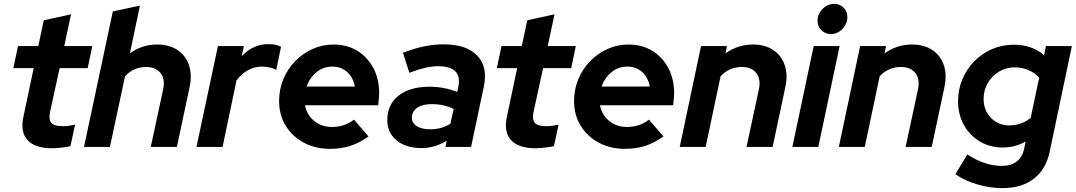

<svg xmlns="http://www.w3.org/2000/svg" viewBox="-20 -759 5558 992"><path d="M249 7Q161 7 122.5 -35Q84 -77 101 -156L154 -407H49L73 -521H178L206 -654L347 -685L312 -521H457L433 -407H288L238 -178Q231 -140 246 -123.5Q261 -107 304 -107Q320 -107 335 -109Q350 -111 368 -115L344 -4Q326 0 299 3.5Q272 7 249 7Z M414 0 563 -700 703 -730 651 -483Q713 -529 792 -529Q854 -529 896.5 -501Q939 -473 956 -423.5Q973 -374 960 -311L894 0H759L823 -298Q834 -350 809.5 -381.5Q785 -413 735 -413Q671 -413 626 -365L548 0Z M995 0 1106 -521H1240L1229 -469Q1288 -531 1367 -531Q1410 -531 1432 -517L1407 -397Q1397 -405 1375 -410Q1353 -415 1333 -415Q1295 -415 1261.5 -396.5Q1228 -378 1202 -344L1130 0Z M1685 10Q1609 10 1549.5 -22Q1490 -54 1456 -109.5Q1422 -165 1422 -237Q1422 -297 1444 -350Q1466 -403 1505 -443Q1544 -483 1595 -506Q1646 -529 1704 -529Q1773 -529 1826 -496.5Q1879 -464 1909 -407.5Q1939 -351 1939 -278Q1939 -267 1938 -254Q1937 -241 1934 -215H1556Q1565 -166 1603 -134.5Q1641 -103 1696 -103Q1729 -103 1758 -113Q1787 -123 1809 -141L1884 -54Q1836 -20 1789 -5Q1742 10 1685 10ZM1564 -312H1813Q1805 -359 1773.5 -387Q1742 -415 1697 -415Q1651 -415 1616 -386.5Q1581 -358 1564 -312Z M2158 6Q2077 6 2029 -33.5Q1981 -73 1981 -139Q1981 -219 2039.5 -265Q2098 -311 2200 -311Q2237 -311 2273.5 -304Q2310 -297 2342 -284L2348 -311Q2370 -417 2242 -417Q2214 -417 2178.5 -409Q2143 -401 2095 -383L2062 -486Q2120 -509 2172 -519.5Q2224 -530 2271 -530Q2390 -530 2445.5 -472Q2501 -414 2480 -313L2414 0H2282L2288 -32Q2227 6 2158 6ZM2204 -91Q2232 -91 2258 -98Q2284 -105 2307 -120L2324 -196Q2274 -221 2210 -221Q2163 -221 2135.5 -202Q2108 -183 2108 -151Q2108 -123 2133.5 -107Q2159 -91 2204 -91Z M2747 7Q2659 7 2620.5 -35Q2582 -77 2599 -156L2652 -407H2547L2571 -521H2676L2704 -654L2845 -685L2810 -521H2955L2931 -407H2786L2736 -178Q2729 -140 2744 -123.5Q2759 -107 2802 -107Q2818 -107 2833 -109Q2848 -111 2866 -115L2842 -4Q2824 0 2797 3.5Q2770 7 2747 7Z M3209 10Q3133 10 3073.5 -22Q3014 -54 2980 -109.5Q2946 -165 2946 -237Q2946 -297 2968 -350Q2990 -403 3029 -443Q3068 -483 3119 -506Q3170 -529 3228 -529Q3297 -529 3350 -496.5Q3403 -464 3433 -407.5Q3463 -351 3463 -278Q3463 -267 3462 -254Q3461 -241 3458 -215H3080Q3089 -166 3127 -134.5Q3165 -103 3220 -103Q3253 -103 3282 -113Q3311 -123 3333 -141L3408 -54Q3360 -20 3313 -5Q3266 10 3209 10ZM3088 -312H3337Q3329 -359 3297.5 -387Q3266 -415 3221 -415Q3175 -415 3140 -386.5Q3105 -358 3088 -312Z M3492 0 3602 -521H3736L3728 -483Q3792 -529 3870 -529Q3932 -529 3974.5 -501Q4017 -473 4034 -423.5Q4051 -374 4038 -311L3972 0H3837L3901 -298Q3912 -350 3887.5 -381.5Q3863 -413 3813 -413Q3748 -413 3703 -365L3626 0Z M4272 -583Q4244 -583 4224 -603Q4204 -623 4204 -652Q4204 -687 4230 -713Q4256 -739 4290 -739Q4319 -739 4338.5 -719.5Q4358 -700 4358 -671Q4358 -636 4332.5 -609.5Q4307 -583 4272 -583ZM4074 0 4184 -521H4318L4208 0Z M4314 0 4424 -521H4558L4550 -483Q4614 -529 4692 -529Q4754 -529 4796.5 -501Q4839 -473 4856 -423.5Q4873 -374 4860 -311L4794 0H4659L4723 -298Q4734 -350 4709.5 -381.5Q4685 -413 4635 -413Q4570 -413 4525 -365L4448 0Z M5159 213Q5095 213 5030 194Q4965 175 4916 141L4978 39Q5068 98 5155 98Q5253 98 5272 7L5279 -28Q5226 3 5160 3Q5095 3 5042.5 -28Q4990 -59 4960 -113.5Q4930 -168 4930 -236Q4930 -297 4952.5 -350Q4975 -403 5014.5 -443Q5054 -483 5106 -505.5Q5158 -528 5218 -528Q5312 -528 5374 -474L5384 -521H5518L5404 22Q5385 115 5322 164Q5259 213 5159 213ZM5196 -111Q5257 -111 5305 -150L5349 -357Q5328 -382 5294.5 -396.5Q5261 -411 5223 -411Q5178 -411 5141.5 -389Q5105 -367 5083.5 -330Q5062 -293 5062 -248Q5062 -189 5100 -150Q5138 -111 5196 -111Z"/></svg>

Font: Red Hat Display
Style: Bold Italic
Weight: 700
Italic angle: -12°
Designer: Pentagram, MCKL
Foundry: Pentagram, MCKL
Version: Version 1.023; ttfautohint (v1.8.3)